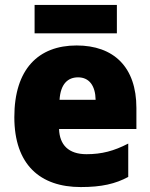

<svg xmlns="http://www.w3.org/2000/svg" viewBox="-20 -747 608 777"><path d="M453 -727H120V-612H453ZM290 -563C135 -563 38 -467 38 -273C38 -81 142 10 307 10C391 10 447 -3 499 -31V-166C441 -136 392 -123 330 -123C257 -123 221 -161 219 -225H532V-310C532 -476 440 -563 290 -563ZM296 -434C341 -434 366 -400 367 -343H221C225 -408 255 -434 296 -434Z"/></svg>

Font: Noto Sans Sinhala SemiCondensed Black
Style: Regular
Weight: 900
Width: 4
Designer: Jelle Bosma - Monotype Design Team
Foundry: Monotype Imaging Inc.
Version: Version 2.006